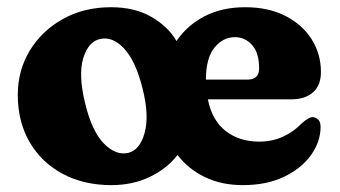

<svg xmlns="http://www.w3.org/2000/svg" viewBox="-20 -512 966 545"><path d="M295 -491.5Q362.5 -491.5 410.2 -463.8Q458 -436 481 -395.5Q511 -440 560.5 -465.8Q610 -491.5 676 -491.5Q742 -491.5 790.2 -466.8Q838.5 -442 864.8 -400.2Q891 -358.5 891 -307.5Q891 -270.5 868.8 -250.2Q846.5 -230 806 -230H570Q582 -170 620.8 -140Q659.5 -110 716 -110Q752.5 -110 783.5 -124.2Q814.5 -138.5 836 -161.5Q857.5 -180.5 868.5 -179.5Q877 -178.5 883.5 -172.2Q890 -166 890 -151Q889.5 -108.5 862.2 -71Q835 -33.5 785.8 -10Q736.5 13.5 669.5 13.5Q609 13.5 561.8 -9.2Q514.5 -32 484 -72Q453.5 -33 405 -9.8Q356.5 13.5 296.5 13.5Q217.5 13.5 157.5 -18.8Q97.5 -51 64 -108.8Q30.5 -166.5 30.5 -243Q30.5 -312.5 64.8 -368.8Q99 -425 158.8 -458.2Q218.5 -491.5 295 -491.5ZM647 -406.5Q612.5 -406.5 588.5 -376.5Q564.5 -346.5 564.5 -286H682.5Q715.5 -286 715.5 -318Q715.5 -362 695.5 -384.2Q675.5 -406.5 647 -406.5ZM344 -78Q377 -86 390.5 -134.8Q404 -183.5 385 -259.5Q365.5 -339 332 -374.5Q298.5 -410 263 -401Q230.5 -393.5 216.2 -346.5Q202 -299.5 221.5 -219.5Q240.5 -140 274.5 -105Q308.5 -70 344 -78Z"/></svg>

Font: Fraunces 9pt S100
Style: Bold
Weight: 700
Version: Version 1.000; ttfautohint (v1.8.3)